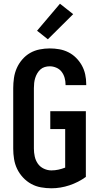

<svg xmlns="http://www.w3.org/2000/svg" viewBox="-20 -1003 540 1031"><path d="M256 8Q228 8 200 3Q172 -2 147.5 -15.5Q123 -29 103.5 -50Q84 -71 72 -96Q60 -121 55.5 -149Q51 -177 51 -205V-530Q51 -557 55 -584.5Q59 -612 70 -637Q81 -662 99.5 -683.5Q118 -705 141.5 -718.5Q165 -732 192.5 -737.5Q220 -743 247 -743Q273 -743 298.5 -738.5Q324 -734 347 -722.5Q370 -711 388.5 -692.5Q407 -674 419.5 -651.5Q432 -629 437.5 -603.5Q443 -578 443 -552V-546H332V-549Q332 -567 327 -585Q322 -603 311 -617.5Q300 -632 282.5 -639.5Q265 -647 247 -647Q233 -647 220 -643Q207 -639 197 -630Q187 -621 180 -609Q173 -597 169 -584Q165 -571 163.5 -557.5Q162 -544 162 -530V-205Q162 -184 166.5 -163Q171 -142 183 -124.5Q195 -107 215 -97.5Q235 -88 256 -88Q275 -88 293.5 -92Q312 -96 330 -103V-310H250V-406H441V-53Q401 -24 353 -8Q305 8 256 8ZM237 -792 179 -838 302 -983 373 -927Z"/></svg>

Font: Iosevka Custom
Style: Bold
Weight: 700
Monospace: yes
Designer: Belleve Invis
Foundry: Belleve Invis
Version: Version 30.3.3; ttfautohint (v1.8.3)